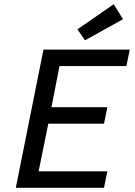

<svg xmlns="http://www.w3.org/2000/svg" viewBox="-20 -890 640 910"><path d="M55 0 186 -655H595L579 -577H262L224 -382H489L473 -304H209L163 -78H489L473 0ZM383 -699 347 -751 519 -870 563 -799Z"/></svg>

Font: TypoPRO Source Code Pro
Style: Italic
Weight: 500
Italic angle: -11°
Monospace: yes
Designer: Paul D. Hunt, Teo Tuominen
Foundry: Adobe Systems Incorporated
Version: Version 1.030;PS 1.0;hotconv 1.0.84;makeotf.lib2.5.63406